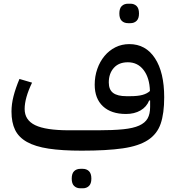

<svg xmlns="http://www.w3.org/2000/svg" viewBox="-20 -801 949 1036"><path d="M421 12Q315 12 242.5 1Q170 -10 125.5 -35Q81 -60 61.5 -100Q42 -140 42 -199Q42 -239 53 -282Q64 -325 85 -375L153 -355Q113 -272 113 -213Q113 -153 170 -125.5Q227 -98 352 -98H509Q590 -98 644.5 -103.5Q699 -109 731 -123.5Q763 -138 776.5 -162Q790 -186 790 -224V-259H785Q771 -224 738 -205Q705 -186 660 -186Q580 -186 535.5 -227.5Q491 -269 491 -344Q491 -389 505 -429Q519 -469 544 -499Q569 -529 603 -546Q637 -563 678 -563Q766 -563 816 -487Q866 -411 866 -276Q866 -189 847 -133.5Q828 -78 778.5 -45.5Q729 -13 642.5 -0.5Q556 12 421 12ZM682 -282Q724 -282 749 -289Q774 -296 789 -310Q787 -381 755 -423Q723 -465 670 -465Q621 -465 594 -434.5Q567 -404 567 -356Q567 -317 590.5 -299.5Q614 -282 662 -282ZM414 215Q393 215 380 202.5Q367 190 367 163Q367 135 380 122.5Q393 110 414 110H427Q447 110 460 122.5Q473 135 473 163Q473 190 460 202.5Q447 215 427 215ZM671 -676Q650 -676 637 -688.5Q624 -701 624 -728Q624 -756 637 -768.5Q650 -781 671 -781H684Q704 -781 717 -768.5Q730 -756 730 -728Q730 -701 717 -688.5Q704 -676 684 -676Z"/></svg>

Font: IBM Plex Sans Arabic Text
Style: Regular
Weight: 450
Designer: Mike Abbink, Paul van der Laan, Pieter van Rosmalen, Wael Morcos, Khajak Apelian
Foundry: Bold Monday
Version: Version 1.2